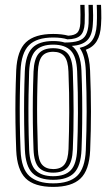

<svg xmlns="http://www.w3.org/2000/svg" viewBox="-20 -744 428 772"><path d="M194 7.5Q117.8 7.5 83.1 -27Q48.5 -61.5 45.2 -139.5Q43 -197.8 42.2 -250.8Q41.5 -303.8 42.2 -355.5Q43 -407.2 45.2 -461.2Q49 -540.8 84.4 -574.1Q119.8 -607.5 194 -607.5Q229 -607.5 254.5 -600.5Q280.2 -601.8 290.9 -612.6Q301.5 -623.5 303 -650.8Q303.8 -664 303.6 -685Q303.5 -706 302.8 -724.5H320Q321 -706 321 -685.2Q321 -664.5 320.5 -650.5Q318.5 -614.5 302.5 -600.5Q286.5 -586.5 251.2 -585.8Q227.8 -593.2 194 -593.2Q127.2 -593.2 96.4 -562.1Q65.5 -531 62.5 -458.5Q60.5 -410.8 59.8 -360.4Q59 -310 59.6 -255.2Q60.2 -200.5 62.8 -139.2Q65.8 -65 98.5 -35.9Q131.2 -6.8 194 -6.8Q258.5 -6.8 290.1 -36.8Q321.8 -66.8 325 -139.5Q328.2 -219.5 328.4 -294.6Q328.5 -369.8 325 -459.5Q323.8 -489.5 317.9 -512.4Q312 -535.2 300.2 -551.5Q333.8 -559 350.1 -581.2Q366.5 -603.5 369 -644.8Q369.8 -656 369.9 -670.8Q370 -685.5 369.8 -700Q369.5 -714.5 369 -724.5H386.2Q386.8 -714.8 387.1 -700.1Q387.5 -685.5 387.4 -670.4Q387.2 -655.2 386.2 -644Q384 -603.2 369.2 -578.9Q354.5 -554.5 325 -543.8Q340.2 -512 342.2 -460.2Q345.8 -372.8 345.8 -296Q345.8 -219.2 342.5 -139Q338.8 -59 303.2 -25.8Q267.8 7.5 194 7.5ZM194 -35.5Q241.8 -35.5 264.8 -59.9Q287.8 -84.2 290.2 -143Q293 -210.2 293.4 -289.9Q293.8 -369.5 290.2 -457Q287.8 -516.8 264.4 -540.6Q241 -564.5 194 -564.5Q146 -564.5 123 -540.2Q100 -516 97.2 -457.2Q95.5 -412.2 94.8 -361.8Q94 -311.2 94.5 -256.4Q95 -201.5 97.2 -142.5Q99.8 -82.5 123.6 -59Q147.5 -35.5 194 -35.5ZM194 -49.8Q156.2 -49.8 136.5 -70.2Q116.8 -90.8 114.8 -143.2Q112.8 -197.5 112.1 -249.1Q111.5 -300.8 112.1 -352.1Q112.8 -403.5 114.8 -456.2Q117 -507 135.6 -528.6Q154.2 -550.2 194 -550.2Q231.5 -550.2 251.1 -529.9Q270.8 -509.5 272.8 -456.8Q275.8 -376.2 275.9 -297.2Q276 -218.2 272.8 -143.8Q270.8 -92.5 251.9 -71.1Q233 -49.8 194 -49.8ZM194 -64.2Q225.2 -64.2 239.5 -83.2Q253.8 -102.2 255.5 -144.8Q258 -214.8 258.4 -291.1Q258.8 -367.5 255.2 -456Q253.8 -499.5 238.8 -517.6Q223.8 -535.8 194 -535.8Q162.5 -535.8 148.2 -516.8Q134 -497.8 132.2 -455.5Q130.2 -404 129.5 -354.5Q128.8 -305 129.5 -253.5Q130.2 -202 132.2 -143.8Q133.8 -99.5 149.2 -81.9Q164.8 -64.2 194 -64.2ZM194 -21Q137 -21 109.9 -48.6Q82.8 -76.2 80 -142.2Q78 -192.5 77.2 -245.5Q76.5 -298.5 77.1 -352.1Q77.8 -405.8 79.8 -457.8Q82.8 -523.2 109.6 -551.1Q136.5 -579 194 -579Q221 -579 240.2 -573Q275.2 -573 295.6 -579.8Q316 -586.5 325.2 -603.5Q334.5 -620.5 336.2 -650.5Q336.8 -665.2 336.6 -686Q336.5 -706.8 335.8 -724.5H353.2Q354.2 -702.2 354.4 -682.1Q354.5 -662 353.2 -646Q350.8 -601.8 330.6 -581.9Q310.5 -562 268.8 -559.5Q286.5 -546.2 296.2 -521.9Q306 -497.5 307.5 -460.2Q309.8 -403.5 310.4 -350.6Q311 -297.8 310.4 -246.2Q309.8 -194.8 307.8 -142.5Q305 -76.2 277.9 -48.6Q250.8 -21 194 -21Z"/></svg>

Font: Big Shoulders Inline Display Thin SemiBold
Style: Regular
Weight: 600
Version: Version 2.002